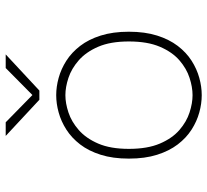

<svg xmlns="http://www.w3.org/2000/svg" viewBox="-47 -687 744 690"><g transform="rotate(-90 325.0 -342.0)"><path d="M328 11Q297.5 11 265.8 2.2Q234 -6.5 204.2 -25.5Q174.5 -44.5 151 -75.2Q127.5 -106 113.8 -149.5Q100 -193 100 -251Q100 -308.5 113.8 -352Q127.5 -395.5 151 -426Q174.5 -456.5 204.2 -475.5Q234 -494.5 265.8 -503.2Q297.5 -512 328 -512Q358.5 -512 390.2 -503.2Q422 -494.5 451.8 -475.5Q481.5 -456.5 505 -426Q528.5 -395.5 542.2 -352Q556 -308.5 556 -251Q556 -193 542.2 -149.5Q528.5 -106 505 -75.2Q481.5 -44.5 451.8 -25.5Q422 -6.5 390.2 2.2Q358.5 11 328 11ZM328 -22Q357 -22 390.2 -32.8Q423.5 -43.5 453.2 -69.2Q483 -95 502 -139.5Q521 -184 521 -251Q521 -317 502 -361Q483 -405 453.2 -431Q423.5 -457 390.2 -468Q357 -479 328 -479Q299 -479 265.8 -468Q232.5 -457 202.8 -431Q173 -405 154 -361Q135 -317 135 -251Q135 -184 154 -139.5Q173 -95 202.8 -69.2Q232.5 -43.5 265.8 -32.8Q299 -22 328 -22ZM181.5 -693.5H230.5L328.5 -597.5L425.5 -693.5H474.5L344.5 -572.5H311.5Z"/></g></svg>

Font: Trispace Thin Thin
Style: Regular
Weight: 250
Version: Version 1.210